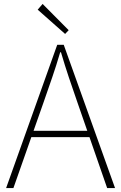

<svg xmlns="http://www.w3.org/2000/svg" viewBox="-20 -953 614 973"><path d="M11 0 270 -726H303L563 0H523L372 -435Q349 -501 329 -560.5Q309 -620 289 -688H285Q265 -620 244.5 -560.5Q224 -501 201 -435L48 0ZM123 -258V-290H447V-258ZM310 -781 171 -904 196 -933 328 -800Z"/></svg>

Font: Shanggu Sans SC VF
Style: Regular
Weight: 250
Designer: GuiWonder
Version: Version 1.021